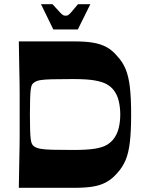

<svg xmlns="http://www.w3.org/2000/svg" viewBox="-20 -898 693 918"><path d="M70 0Q71 -71 72 -117Q73 -163 73.5 -193.5Q74 -224 74 -246.5Q74 -269 74 -292.5Q74 -316 74 -350Q74 -383 74 -406.5Q74 -430 74 -452.5Q74 -475 73.5 -505.5Q73 -536 72 -582Q71 -628 70 -700H337Q388 -700 424.5 -694Q461 -688 489 -673Q517 -658 540 -630Q566 -603 580.5 -568Q595 -533 601 -481Q607 -429 607 -350Q607 -272 601 -219.5Q595 -167 580.5 -132.5Q566 -98 540 -70Q517 -43 489 -27.5Q461 -12 424.5 -6Q388 0 337 0ZM330 -181Q396 -181 433 -187Q470 -193 489.5 -204.5Q509 -216 522 -232Q540 -255 547.5 -285.5Q555 -316 555 -350Q555 -385 547.5 -416Q540 -447 522 -469Q509 -485 489 -496Q469 -507 432.5 -513.5Q396 -520 330 -520Q265 -520 228.5 -519Q192 -518 173.5 -515Q155 -512 144 -504Q137 -500 133 -493Q129 -486 127 -470.5Q125 -455 124 -426.5Q123 -398 123 -350Q123 -303 124 -275Q125 -247 127 -232Q129 -217 133 -209.5Q137 -202 143 -198Q155 -190 174 -186.5Q193 -183 229.5 -182Q266 -181 330 -181ZM235 -757 176 -878H231Q256 -850 266.5 -839Q277 -828 282 -825.5Q287 -823 294 -823Q301 -823 305.5 -825.5Q310 -828 320 -839Q330 -850 353 -878H412L352 -757Z"/></svg>

Font: Ojuju
Style: Bold
Weight: 700
Designer: Chisaokwu Joboson, Mirko Velimirovic
Foundry: Udi Foundry
Version: Version 1.000